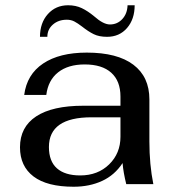

<svg xmlns="http://www.w3.org/2000/svg" viewBox="-20 -700 665 730"><path d="M56 -140Q56 -217 117.5 -257.5Q179 -298 297 -298H438V-333Q438 -392 403 -423.5Q368 -455 302 -455Q239 -455 201 -425Q163 -395 156 -339H72Q82 -417 144 -458.5Q206 -500 310 -500Q426 -500 487 -454Q548 -408 548 -322V-162Q548 -74 563 0H460Q449 -44 446 -80Q416 -34 368 -12Q320 10 260 10Q159 10 107.5 -29Q56 -68 56 -140ZM438 -180V-254H328Q166 -254 166 -141Q166 -87 196.5 -60Q227 -33 285 -33Q352 -33 395 -75Q438 -117 438 -180ZM239 -680Q268 -680 291 -669Q314 -658 338 -638Q373 -607 398 -607Q426 -607 445 -627.5Q464 -648 465 -680H492Q492 -627 463 -593.5Q434 -560 387 -560Q357 -560 336.5 -570Q316 -580 292 -599Q275 -612 262.5 -618.5Q250 -625 234 -625Q202 -625 181 -606.5Q160 -588 160 -560H132Q132 -613 162 -646.5Q192 -680 239 -680Z"/></svg>

Font: Fahkwang Medium
Style: Regular
Weight: 500
Version: Version 1.000; ttfautohint (v1.6)